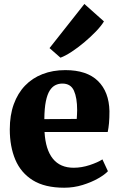

<svg xmlns="http://www.w3.org/2000/svg" viewBox="-20 -910 587 942"><path d="M295 11Q200 11 141.2 -25.5Q82.5 -62 55.2 -126.5Q28 -191 28 -275Q28 -344.5 47.5 -398.5Q67 -452.5 102.8 -489.8Q138.5 -527 188.8 -546.5Q239 -566 300.5 -566Q406 -566 460.5 -512.8Q515 -459.5 517 -364.5Q517 -330.5 514.8 -305.8Q512.5 -281 508.5 -262.5H198.5Q201 -219 211.2 -186.2Q221.5 -153.5 239.5 -131.2Q257.5 -109 283 -98Q308.5 -87 341.5 -87Q380.5 -87 420.5 -100.2Q460.5 -113.5 482.5 -128L509.5 -70Q494.5 -53.5 461.8 -34.8Q429 -16 385.5 -2.5Q342 11 295 11ZM197.5 -325.5 356.5 -326.5Q357 -337.5 357.8 -348.2Q358.5 -359 358.5 -370Q358.5 -430 342.8 -465Q327 -500 286 -500Q267.5 -500 251.8 -492.2Q236 -484.5 224 -465.8Q212 -447 205 -413Q198 -379 197.5 -325.5ZM276 -627.5 223 -674 394 -890.5 490 -805Q476.5 -782.5 450.5 -755.5Q424.5 -728.5 393.2 -702.2Q362 -676 331.5 -656Q301 -636 278 -627.5Z"/></svg>

Font: Merriweather 28pt Black
Style: Regular
Weight: 900
Version: Version 2.100